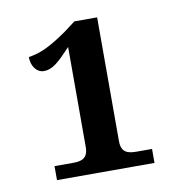

<svg xmlns="http://www.w3.org/2000/svg" viewBox="-58 -874 515 541"><g transform="rotate(-10 200.0 -603.0)"><path d="M63 -387H342V-427H299C274 -427 254 -431 254 -465V-819H189L157 -795C96 -752 71 -747 45 -742C45 -716 60 -696 80 -696C106 -696 124 -714 159 -751V-465C159 -431 139 -427 115 -427H63Z"/></g></svg>

Font: Noto Serif Semi
Style: Regular
Weight: 600
Designer: Monotype Design Team
Foundry: Monotype Imaging Inc.
Version: Version 1.002